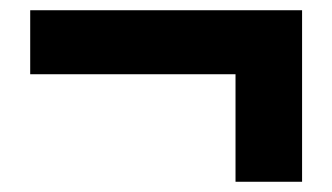

<svg xmlns="http://www.w3.org/2000/svg" viewBox="-20 -460 649 375"><path d="M440 -315H39V-440H570V-105H440Z"/></svg>

Font: KaiGen Gothic KR Heavy
Style: Heavy
Weight: 900
Designer: Ryoko NISHIZUKA  (kana & ideographs); Paul D. Hunt (Latin, Greek & Cyrillic); Wenlong ZHANG  (bopomofo); Sandoll Communi
Foundry: Adobe Systems Incorporated
Version: Version 1.002 March 28, 2018